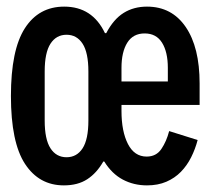

<svg xmlns="http://www.w3.org/2000/svg" viewBox="-20 -548 640 580"><path d="M181 -73Q212 -73 229.5 -100Q247 -127 247 -184V-332Q247 -389 229.5 -416Q212 -443 181 -443Q150 -443 132.5 -416Q115 -389 115 -332V-184Q115 -127 132.5 -100Q150 -73 181 -73ZM487 -302V-343Q487 -391 469.5 -419Q452 -447 417 -447Q382 -447 364.5 -419Q347 -391 347 -343V-302ZM424 12Q384 12 351 -5.5Q318 -23 295 -60H292Q272 -25 243.5 -6.5Q215 12 173 12Q98 12 55.5 -53Q13 -118 13 -258Q13 -397 55 -462.5Q97 -528 174 -528Q259 -528 297 -448H301Q323 -490 353.5 -509Q384 -528 424 -528Q499 -528 541 -466.5Q583 -405 583 -296V-231H347V-213Q347 -151 366.5 -113Q386 -75 423 -75Q452 -75 467.5 -98Q483 -121 491 -152L577 -125Q570 -98 557.5 -73Q545 -48 526.5 -29Q508 -10 482.5 1Q457 12 424 12Z"/></svg>

Font: IBM Plex Mono SemiBold
Style: Regular
Weight: 600
Monospace: yes
Designer: Mike Abbink, Paul van der Laan, Pieter van Rosmalen
Foundry: Bold Monday
Version: Version 2.3